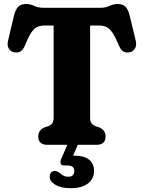

<svg xmlns="http://www.w3.org/2000/svg" viewBox="-20 -740 734 981"><path d="M207.5 -700H488Q521 -700 540.2 -709.8Q559.5 -719.5 581.5 -719.5Q608 -719.5 621.8 -705Q635.5 -690.5 643 -658.5L673.5 -532Q679 -508.5 670.2 -492.8Q661.5 -477 642.5 -473Q625 -469.5 611.5 -476.5Q598 -483.5 589 -504.5Q571 -547.5 556.5 -570Q542 -592.5 525.8 -601Q509.5 -609.5 485.5 -609.5H440.5V-137.5Q440.5 -119.5 447.2 -110.5Q454 -101.5 467.5 -95.5L490 -88Q519.5 -73.5 519.5 -42.5Q519.5 0 472 0H223Q175.5 0 175.5 -42.5Q175.5 -73.5 204.5 -88L227.5 -95.5Q240.5 -101.5 247.2 -110.5Q254 -119.5 254 -137.5V-609.5H208Q184.5 -609.5 168.2 -601.2Q152 -593 137.8 -570.2Q123.5 -547.5 106 -504.5Q96.5 -483.5 83.2 -476.5Q70 -469.5 52 -473Q33 -477 24.2 -492.8Q15.5 -508.5 21 -532L51 -658.5Q59 -690.5 72.5 -705Q86 -719.5 113 -719.5Q135.5 -719.5 154.8 -709.8Q174 -700 207.5 -700ZM328 -9H381L353.5 55.5Q358.5 55.5 364 55.5Q410 55.5 435.2 75.8Q460.5 96 460.5 133.5Q460.5 173.5 429.5 197.5Q398.5 221.5 341 221.5Q291.5 221.5 262.8 204Q234 186.5 234 163.5Q234 150 241 141.8Q248 133.5 259.5 133.5Q268 133.5 275 137.2Q282 141 288.5 146Q304.5 163 329 163Q359.5 163 359.5 133Q359.5 105.5 324.5 105.5H309Q294 105.5 290.2 96.2Q286.5 87 292.5 72.5Z"/></svg>

Font: Fraunces 72pt S100
Style: Bold
Weight: 700
Version: Version 1.000; ttfautohint (v1.8.3)